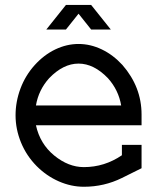

<svg xmlns="http://www.w3.org/2000/svg" viewBox="-20 -728 621 759"><path d="M459 -311Q448.7 -372.1 406.7 -418.9Q351.1 -476.6 290.5 -476.6Q230 -476.6 174.3 -418.9Q132.3 -372.1 122.1 -311ZM311.5 10.3Q261.2 10.3 212.6 -11Q164.1 -32.2 125 -71.3Q84.5 -112.3 63 -164.8Q41.5 -217.3 41.5 -272Q41.5 -326.2 61 -378.2Q80.6 -430.2 117.2 -470.7Q153.8 -511.2 198.7 -532.7Q243.7 -554.2 290.5 -554.2Q337.4 -554.2 382.3 -532.7Q427.2 -511.2 463.9 -471.2Q539.6 -384.3 539.6 -275.4V-232.9H122.1Q138.2 -159.2 194.3 -113.3Q250.5 -67.4 311.5 -67.4Q393.1 -67.4 461.9 -114.3V-155.3H539.6V-63L461.9 -24.4Q391.6 10.3 311.5 10.3ZM240.7 -708.5H340.3L418 -611.3H340.3L290.5 -673.8L240.7 -611.3H163.1Z"/></svg>

Font: Turpis
Style: Regular
Weight: 400
Designer: GGBotNet
Foundry: f0n7
Version: 1.00